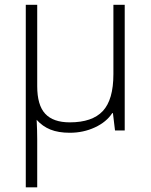

<svg xmlns="http://www.w3.org/2000/svg" viewBox="-20 -551 636 811"><path d="M137.2 -530.8V-187Q137.2 -106.9 170.9 -70.6Q204.6 -34.2 274.9 -34.2Q369.6 -34.2 414.3 -82Q459 -129.9 459 -237.8V-530.8H506.8V0H465.8L457 -73.2H454.1Q429.7 -35.6 380.9 -12.9Q332 9.8 274.9 9.8Q226.6 9.8 193.1 -3.7Q159.7 -17.1 134.8 -44.9Q137.2 0 137.2 38.1V240.2H88.9V-530.8Z"/></svg>

Font: JBL Sans
Style: Light
Weight: 300
Version: Version 1.10